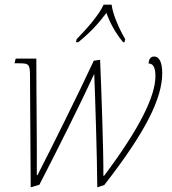

<svg xmlns="http://www.w3.org/2000/svg" viewBox="-20 -786 732 819"><path d="M307 -619 304 -606H314C369 -651 400 -686 434 -731C450 -687 470 -649 505 -606H511L514 -619C490 -660 462 -721 456 -766H422C401 -720 349 -662 307 -619ZM395 13 425 3C601 -223 672 -366 672 -474C672 -519 660 -545 637 -545C623 -545 614 -533 614 -515C630 -515 643 -504 643 -461C643 -375 574 -236 424 -36H421C422 -136 412 -416 407 -531L380 -527C311 -379 207 -170 140 -39H137C138 -167 135 -368 135 -536H47L42 -516H61C105 -516 108 -512 108 -457L111 13L148 2C222 -141 328 -353 382 -471C386 -371 394 -123 395 13Z"/></svg>

Font: Noto Serif SemiCondensed Thin
Style: Italic
Weight: 100
Width: 4
Italic angle: -12°
Designer: Monotype Design Team
Foundry: Monotype Imaging Inc.
Version: Version 2.013